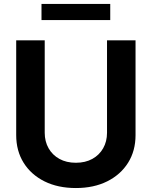

<svg xmlns="http://www.w3.org/2000/svg" viewBox="-20 -929 758 960"><path d="M515.1 -727.5H657.7V-253.4Q657.7 -174.8 620.4 -115.2Q583 -55.7 515.9 -22.2Q448.7 11.2 359.4 11.2Q269.5 11.2 202.4 -22.2Q135.3 -55.7 98.1 -115.2Q61 -174.8 61 -253.4V-727.5H203.6V-265.1Q203.6 -221.7 222.9 -187.7Q242.2 -153.8 277.1 -134.5Q312 -115.2 359.4 -115.2Q406.7 -115.2 441.7 -134.5Q476.6 -153.8 495.8 -187.7Q515.1 -221.7 515.1 -265.1ZM531.2 -909.2V-828.6H187.5V-909.2Z"/></svg>

Font: Inter Cardless Tabular Bold
Style: Bold
Weight: 700
Designer: Rasmus Andersson
Foundry: rsms
Version: Version 4.000;git-4fc901f